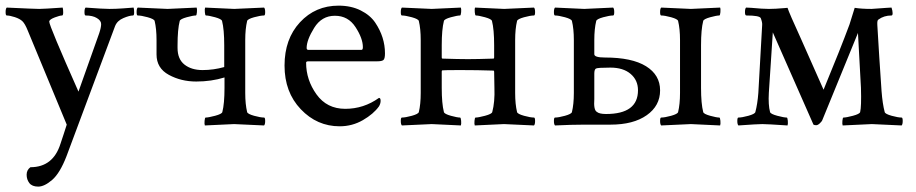

<svg xmlns="http://www.w3.org/2000/svg" viewBox="-23 -446 3277 687"><path d="M417 -416 455.1 -418.9Q457 -413.1 457 -401.9Q457 -390.6 453.1 -390.6Q440.4 -390.6 418.5 -381.3Q396.5 -372.1 388.7 -352.5L214.8 113.3Q191.4 173.8 163.6 197.8Q135.7 221.7 113.8 221.7Q91.8 221.7 82 209Q72.3 196.3 72.3 179.2Q72.3 162.1 85.9 152.3Q167 152.3 193.4 68.4L205.1 33.2Q211.9 12.7 215.8 0L76.2 -336.9Q66.4 -361.3 57.1 -370.1Q47.9 -378.9 29.8 -384.8Q11.7 -390.6 1 -390.6Q-2.9 -390.6 -2.9 -402.8Q-2.9 -415 1 -418.9Q101.6 -414.1 117.2 -414.1Q132.8 -414.1 201.2 -418.9Q203.1 -413.1 203.1 -401.9Q203.1 -390.6 199.2 -390.6Q191.4 -390.6 173.3 -383.8Q155.3 -377 153.3 -370.1V-368.2Q153.3 -353.5 257.8 -118.2L332 -327.1Q338.9 -347.7 338.9 -359.9Q338.9 -372.1 323.7 -381.3Q308.6 -390.6 283.2 -390.6Q279.3 -390.6 279.3 -402.8Q279.3 -415 283.2 -418.9Q346.7 -414.1 369.1 -414.1Q391.6 -414.1 417 -416Z M612.3 -284.2V-274.4Q612.3 -234.4 637.2 -214.8Q662.1 -195.3 701.7 -195.3Q741.2 -195.3 779.3 -206.1V-284.2Q779.3 -340.8 771.5 -371.1Q769.5 -377.9 746.6 -384.3Q723.6 -390.6 713.9 -390.6Q710.9 -390.6 710 -402.3Q709 -414.1 710.9 -418.9Q808.6 -414.1 814.9 -414.1Q821.3 -414.1 921.9 -418.9Q925.8 -415 925.8 -402.8Q925.8 -390.6 921.9 -390.6Q909.2 -390.6 886.2 -384.3Q863.3 -377.9 861.3 -371.1Q854.5 -342.8 854.5 -302.7V-113.3Q854.5 -73.2 861.3 -44.9Q863.3 -38.1 886.2 -31.7Q909.2 -25.4 921.9 -25.4Q925.8 -25.4 925.8 -13.2Q925.8 -1 921.9 2.9Q821.3 -2 814.5 -2Q807.6 -2 710 2.9Q708 -2 709 -13.7Q710 -25.4 712.9 -25.4Q722.7 -25.4 746.6 -31.7Q770.5 -38.1 772.5 -44.9Q780.3 -75.2 780.3 -131.8V-168.9Q733.4 -154.3 679.2 -154.3Q625 -154.3 581.1 -178.2Q537.1 -202.1 537.1 -251V-302.7Q537.1 -342.8 530.3 -371.1Q528.3 -377.9 505.4 -384.3Q482.4 -390.6 469.7 -390.6Q465.8 -390.6 465.8 -402.8Q465.8 -415 469.7 -418.9Q570.3 -414.1 576.7 -414.1Q583 -414.1 680.7 -418.9Q682.6 -414.1 681.6 -402.3Q680.7 -390.6 677.7 -390.6Q668 -390.6 645 -384.3Q622.1 -377.9 620.1 -371.1Q612.3 -340.8 612.3 -284.2Z M1333 -95.7Q1338.9 -95.7 1338.9 -85.4Q1338.9 -75.2 1333 -65.4Q1313.5 -38.1 1275.4 -16.1Q1237.3 5.9 1192.4 5.9Q1111.3 5.9 1053.2 -55.2Q995.1 -116.2 995.1 -211.4Q995.1 -306.6 1050.3 -366.2Q1105.5 -425.8 1188.5 -425.8Q1233.4 -425.8 1267.6 -408.7Q1301.8 -391.6 1319.8 -364.7Q1354.5 -313 1354.5 -254.9Q1354.5 -235.4 1348.6 -231Q1342.8 -226.6 1326.2 -226.6H1080.1Q1072.3 -226.6 1072.3 -221.7Q1072.3 -160.2 1109.4 -108.4Q1146.5 -56.6 1212.4 -56.6Q1278.3 -56.6 1333 -95.7ZM1074.2 -274.4Q1074.2 -267.6 1080.1 -267.6H1270.5Q1275.4 -267.6 1275.4 -277.3Q1275.4 -308.6 1249 -349.1Q1222.7 -389.6 1175.3 -389.6Q1127.9 -389.6 1101.1 -346.2Q1074.2 -302.7 1074.2 -274.4Z M1557.6 -190.4V-131.8Q1557.6 -75.2 1565.4 -44.9Q1567.4 -38.1 1590.3 -31.7Q1613.3 -25.4 1623 -25.4Q1626 -25.4 1627 -13.7Q1627.9 -2 1626 2.9Q1528.3 -2 1522 -2Q1515.6 -2 1415 2.9Q1411.1 -1 1411.1 -13.2Q1411.1 -25.4 1415 -25.4Q1427.7 -25.4 1450.7 -31.7Q1473.6 -38.1 1475.6 -44.9Q1482.4 -73.2 1482.4 -113.3V-302.7Q1482.4 -342.8 1475.6 -371.1Q1473.6 -377.9 1450.7 -384.3Q1427.7 -390.6 1415 -390.6Q1411.1 -390.6 1411.1 -402.8Q1411.1 -415 1415 -418.9Q1515.6 -414.1 1522 -414.1Q1528.3 -414.1 1626 -418.9Q1627.9 -414.1 1627 -402.3Q1626 -390.6 1623 -390.6Q1613.3 -390.6 1590.3 -384.3Q1567.4 -377.9 1565.4 -371.1Q1557.6 -340.8 1557.6 -284.2V-240.2Q1557.6 -236.3 1560.5 -236.3Q1617.2 -234.4 1651.4 -234.4Q1685.5 -234.4 1742.2 -236.3Q1745.1 -236.3 1745.1 -240.2V-284.2Q1745.1 -340.8 1737.3 -371.1Q1735.4 -377.9 1712.4 -384.3Q1689.5 -390.6 1679.7 -390.6Q1676.8 -390.6 1675.8 -402.3Q1674.8 -414.1 1676.8 -418.9Q1774.4 -414.1 1780.8 -414.1Q1787.1 -414.1 1887.7 -418.9Q1891.6 -415 1891.6 -402.8Q1891.6 -390.6 1887.7 -390.6Q1875 -390.6 1852.1 -384.3Q1829.1 -377.9 1827.1 -371.1Q1820.3 -342.8 1820.3 -302.7V-113.3Q1820.3 -73.2 1827.1 -44.9Q1829.1 -38.1 1852.1 -31.7Q1875 -25.4 1887.7 -25.4Q1891.6 -25.4 1891.6 -13.2Q1891.6 -1 1887.7 2.9Q1787.1 -2 1780.3 -2Q1773.4 -2 1675.8 2.9Q1673.8 -2 1674.8 -13.7Q1675.8 -25.4 1678.7 -25.4Q1688.5 -25.4 1712.4 -31.7Q1736.3 -38.1 1738.3 -44.9Q1748 -81.1 1746.1 -131.8L1745.1 -189.5Q1745.1 -193.4 1742.2 -193.4Q1685.5 -195.3 1626 -195.3Q1566.4 -195.3 1560.5 -194.3Q1557.6 -194.3 1557.6 -190.4Z M2485.4 -284.2V-131.8Q2485.4 -75.2 2493.2 -44.9Q2495.1 -38.1 2518.1 -31.7Q2541 -25.4 2550.8 -25.4Q2553.7 -25.4 2554.7 -13.7Q2555.7 -2 2553.7 2.9Q2456.1 -2 2449.2 -2Q2442.4 -2 2342.8 2.9Q2338.9 -1 2338.9 -13.2Q2338.9 -25.4 2342.8 -25.4Q2355.5 -25.4 2378.4 -31.7Q2401.4 -38.1 2403.3 -44.9Q2410.2 -73.2 2410.2 -113.3V-302.7Q2410.2 -342.8 2403.3 -371.1Q2401.4 -377.9 2378.4 -384.3Q2355.5 -390.6 2342.8 -390.6Q2338.9 -390.6 2338.9 -402.8Q2338.9 -415 2342.8 -418.9Q2442.4 -414.1 2449.2 -414.1Q2456.1 -414.1 2553.7 -418.9Q2555.7 -414.1 2554.7 -402.3Q2553.7 -390.6 2550.8 -390.6Q2541 -390.6 2518.1 -384.3Q2495.1 -377.9 2493.2 -371.1Q2485.4 -340.8 2485.4 -284.2ZM2170.9 -418.9Q2174.8 -415 2174.8 -402.8Q2174.8 -390.6 2170.9 -390.6Q2158.2 -390.6 2135.3 -384.3Q2112.3 -377.9 2110.4 -371.1Q2103.5 -342.8 2103.5 -302.7V-252Q2103.5 -240.2 2141.6 -240.2Q2238.3 -240.2 2288.6 -209Q2338.9 -177.7 2338.9 -122.6Q2338.9 -67.4 2291 -33.7Q2243.2 0 2161.1 0H2068.4Q2022.5 0 1962.9 2.9Q1959 -1 1959 -13.2Q1959 -25.4 1962.9 -25.4Q1975.6 -25.4 1998.5 -31.7Q2021.5 -38.1 2023.4 -44.9Q2030.3 -73.2 2030.3 -113.3V-302.7Q2030.3 -342.8 2023.4 -371.1Q2021.5 -377.9 1998.5 -384.3Q1975.6 -390.6 1962.9 -390.6Q1959 -390.6 1959 -402.8Q1959 -415 1962.9 -418.9Q2063.5 -414.1 2067.4 -414.1Q2071.3 -414.1 2170.9 -418.9ZM2103.5 -182.6V-91.8Q2100.6 -52.7 2112.3 -45.9Q2121.1 -38.1 2145.5 -38.1Q2259.8 -38.1 2259.8 -123Q2259.8 -159.2 2233.4 -181.6Q2207 -204.1 2161.1 -204.1Q2115.2 -204.1 2109.4 -200.7Q2103.5 -197.3 2103.5 -182.6Z M3167 -390.6Q3139.6 -390.6 3120.1 -376Q3115.2 -374 3116.2 -356.4L3123 -244.1Q3127.9 -166.5 3131.3 -120.1Q3134.8 -74.2 3142.6 -44.9Q3144.5 -38.1 3167.5 -31.7Q3190.4 -25.4 3203.1 -25.4Q3207 -25.4 3207 -13.2Q3207 -1 3203.1 2.9Q3103.5 -2 3096.7 -2Q3089.8 -2 2992.2 2.9Q2990.2 -2 2991.2 -13.7Q2992.2 -25.4 2995.1 -25.4Q3004.9 -25.4 3028.8 -31.7Q3052.7 -38.1 3054.7 -44.9Q3059.6 -64.5 3057.6 -131.8L3046.9 -328.1L2919.9 -17.6Q2918 -11.7 2910.6 -4.9Q2903.3 2 2897.5 2Q2891.6 2 2887.7 0L2742.2 -330.1Q2740.2 -294.9 2735.4 -226.1Q2730.5 -157.2 2728 -113.8Q2725.6 -70.3 2732.4 -44.9Q2734.4 -38.1 2758.3 -31.7Q2782.2 -25.4 2792 -25.4Q2794.9 -25.4 2795.9 -13.7Q2796.9 -2 2794.9 2.9Q2721.7 -2 2704.6 -2Q2687.5 -2 2619.1 2.9Q2615.2 -1 2615.2 -13.2Q2615.2 -25.4 2619.1 -25.4Q2631.8 -25.4 2654.8 -31.7Q2677.7 -38.1 2679.7 -44.9Q2687.5 -74.2 2690.4 -113.3L2704.1 -356.4Q2705.1 -365.2 2699.2 -380.9Q2695.3 -390.6 2647.5 -390.6Q2642.6 -390.6 2642.6 -402.8Q2642.6 -415 2646.5 -418.9L2665 -418Q2706.1 -414.1 2728.5 -414.1Q2751 -414.1 2783.2 -417L2794.9 -418Q2800.8 -399.4 2842.8 -307.6L2923.8 -125Q2984.4 -271.5 3016.6 -358.4L3035.2 -418Q3058.6 -414.1 3095.7 -414.1L3150.4 -418L3167 -418.9Q3170.9 -407.2 3170.9 -398.9Q3170.9 -390.6 3167 -390.6Z"/></svg>

Font: CrimsonText-Roman
Style: Roman
Weight: 400
Version: Version 0.13